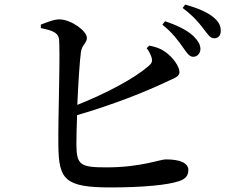

<svg xmlns="http://www.w3.org/2000/svg" viewBox="-20 -813 1040 842"><path d="M623 -602C630 -593 639 -579 644 -563C650 -544 646 -535 630 -522C569 -469 445 -403 319 -353C323 -444 329 -541 335 -586C340 -617 361 -624 361 -647C361 -677 294 -726 243 -728C217 -729 183 -714 159 -705V-690C207 -680 232 -671 238 -646C246 -608 234 -294 236 -173C238 -26 264 9 465 9C608 9 716 -2 763 -18C788 -26 806 -38 806 -67C806 -99 769 -114 707 -114C681 -114 598 -79 447 -79C333 -79 316 -89 315 -178C315 -205 316 -253 318 -308C483 -356 620 -412 701 -450C739 -469 767 -474 767 -497C767 -520 741 -560 704 -586C683 -601 663 -607 635 -613ZM692 -705C737 -669 762 -634 781 -607C798 -583 809 -565 826 -564C844 -563 858 -578 859 -597C859 -616 850 -633 828 -655C800 -681 757 -702 704 -720ZM781 -778C830 -741 851 -714 870 -690C890 -664 901 -645 919 -645C937 -645 948 -657 948 -676C949 -699 940 -718 914 -739C888 -760 846 -778 792 -793Z"/></svg>

Font: Source Han Serif CN SemiBold
Style: Regular
Weight: 600
Designer: Ryoko NISHIZUKA 西塚涼子 (kana & ideographs); Frank Grießhammer (Latin, Greek & Cyrillic); Wenlong ZHANG 张文龙 (bopomofo); San
Foundry: Adobe Systems Incorporated
Version: Version 1.000;PS 1;hotconv 16.6.53;makeotf.lib2.5.65590